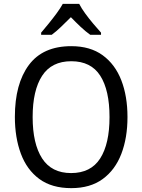

<svg xmlns="http://www.w3.org/2000/svg" viewBox="-20 -964 736 994"><path d="M640 -358Q640 -250 608 -167Q576 -84 511.5 -37Q447 10 349 10Q248 10 183.5 -37.5Q119 -85 88 -168.5Q57 -252 57 -359Q57 -530 129.5 -627.5Q202 -725 349 -725Q447 -725 511.5 -678Q576 -631 608 -548.5Q640 -466 640 -358ZM149 -358Q149 -220 198 -144Q247 -68 348 -68Q450 -68 498.5 -143.5Q547 -219 547 -358Q547 -497 499 -572Q451 -647 349 -647Q247 -647 198 -571.5Q149 -496 149 -358ZM390 -944Q401 -922 421 -894.5Q441 -867 463 -841Q485 -815 503 -795V-784H447Q423 -801 397.5 -825Q372 -849 347 -875Q321 -849 296 -825Q271 -801 248 -784H193V-795Q211 -816 232.5 -842.5Q254 -869 273.5 -895.5Q293 -922 305 -944Z"/></svg>

Font: Noto Sans Kannada SemiCondensed
Style: Regular
Weight: 400
Width: 4
Designer: Jelle Bosma - Monotype Design Team
Foundry: Monotype Imaging Inc.
Version: Version 2.005; ttfautohint (v1.8.4.7-5d5b)